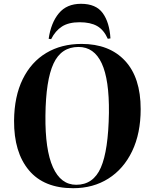

<svg xmlns="http://www.w3.org/2000/svg" viewBox="-20 -976 795 1010"><path d="M54 -341Q55 -469 99.5 -559.5Q144 -650 223.5 -697.5Q303 -745 409 -745Q555 -745 637.5 -656.5Q720 -568 720 -402Q720 -274 675 -180.5Q630 -87 550 -36.5Q470 14 365 14Q211 14 132 -80.5Q53 -175 54 -341ZM219 -368Q217 -188 258.5 -96Q300 -4 381 -4Q471 -4 510.5 -94.5Q550 -185 553 -382Q555 -557 515 -643Q475 -729 393 -729Q302 -729 261.5 -641.5Q221 -554 219 -368ZM547 -772Q526 -819 491 -839Q456 -859 399 -859Q341 -859 306 -836.5Q271 -814 249 -770L236 -772Q248 -856 289.5 -906Q331 -956 406 -956Q485 -956 520.5 -907Q556 -858 561 -774Z"/></svg>

Font: Literata 72pt
Style: Bold Italic
Weight: 700
Italic angle: -2°
Designer: Latin by Veronika Burian and Jose Scaglione. Greek by Irene Vlachou. Cyrillic by Vera Evstafieva
Foundry: TypeTogether
Version: Version 3.002